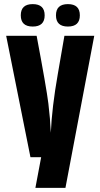

<svg xmlns="http://www.w3.org/2000/svg" viewBox="-20 -764 488 933"><path d="M293 -590H438L298 149H152L180 0H128L10 -590H158Q206 -335 215 -261.5Q224 -188 227 -119Q232 -240 261 -405ZM368 -689.5Q368 -635 310 -635Q252 -635 252 -689.5Q252 -744 310 -744Q368 -744 368 -689.5ZM197 -689.5Q197 -635 139 -635Q81 -635 81 -689.5Q81 -744 139 -744Q197 -744 197 -689.5Z"/></svg>

Font: Khand
Style: Bold
Weight: 700
Designer: Devanagari: Sanchit Sawaria, Jyotish Sonowal; Latin: Satya Rajpurohit
Foundry: Indian Type Foundry
Version: Version 1.101;PS 1.0;hotconv 1.0.78;makeotf.lib2.5.61930; tt